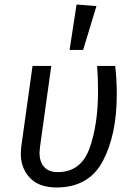

<svg xmlns="http://www.w3.org/2000/svg" viewBox="-20 -818 599 850"><path d="M497 -401Q497 -221 435 -104.5Q373 12 230 12Q153 12 112.5 -30.5Q72 -73 72 -139Q72 -148 74 -168L124 -526H207L157 -167Q155 -149 155 -142Q155 -101 175.5 -78.5Q196 -56 235 -56Q338 -56 376 -160.5Q414 -265 414 -415Q414 -477 410 -526H490Q497 -467 497 -401ZM407 -791 348 -597H288L319 -798Z"/></svg>

Font: FiraGO Book
Style: Italic
Weight: 350
Italic angle: -8°
Designer: bBox Type GmbH
Foundry: bBox Type GmbH
Version: Version 1.001